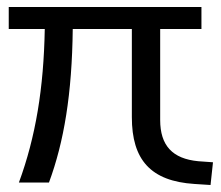

<svg xmlns="http://www.w3.org/2000/svg" viewBox="-20 -522 633 549"><path d="M34 0H120C163 -116 186 -254 188 -439H357V-187C357 -65 411 -4 536 4L582 7L589 -58L547 -61C473 -68 438 -106 438 -179V-439H556V-502H5V-439H108C105 -270 82 -130 34 0Z"/></svg>

Font: Poppy and Pepper
Style: Regular
Weight: 400
Designer: Thy Ha
Foundry: Thy Ha
Version: Version 0.001;Glyphs 3.2 (3227)